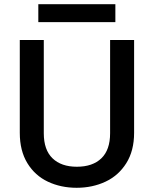

<svg xmlns="http://www.w3.org/2000/svg" viewBox="-20 -885 730 912"><path d="M528 -865V-780H162V-865ZM188 -695V-252Q188 -173 229.5 -133Q271 -93 345 -93Q420 -93 461.5 -133Q503 -173 503 -252V-695H617V-254Q617 -169 580 -110Q543 -51 481 -22Q419 7 344 7Q269 7 207.5 -22Q146 -51 110 -110Q74 -169 74 -254V-695Z"/></svg>

Font: Fz Poppins Med
Style: Regular
Weight: 500
Designer: Ninad Kale (Devanagari), Jonny Pinhorn (Latin)
Foundry: Indian Type Foundry
Version: Vit hóa bi Vntype.Com & FontZin.Com